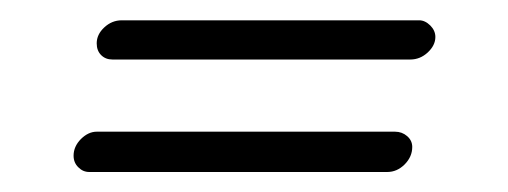

<svg xmlns="http://www.w3.org/2000/svg" viewBox="-20 -340 505 191"><path d="M91.8 -280.8Q85 -280.8 80.6 -285.2Q76.2 -289.6 76.2 -296.9Q76.2 -305.7 83.7 -312.7Q91.3 -319.8 101.1 -319.8H397Q402.8 -319.8 408 -314.7Q413.1 -309.6 413.1 -303.2Q413.1 -294.9 405.5 -287.8Q397.9 -280.8 388.2 -280.8ZM68.8 -168.9Q62.5 -168.9 57.9 -173.6Q53.2 -178.2 53.2 -185.1Q53.2 -194.3 60.5 -201.7Q67.9 -209 76.2 -209H373Q379.9 -209 385 -204.6Q390.1 -200.2 390.1 -193.8Q390.1 -184.1 382.6 -176.5Q375 -168.9 365.2 -168.9Z"/></svg>

Font: Comic Neue Light
Style: Italic
Weight: 300
Italic angle: -12°
Designer: Craig Rozynski
Foundry: Craig Rozynski
Version: Version 2.003;hotconv 1.0.109;makeotfexe 2.5.65596